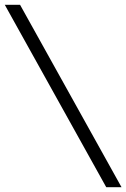

<svg xmlns="http://www.w3.org/2000/svg" viewBox="-20 -691 529 804"><path d="M424.8 92.8 0 -670.9H64L488.8 92.8Z"/></svg>

Font: Charis SIL Cyr
Style: Regular
Weight: 400
Foundry: SIL International
Version: Version 5.000